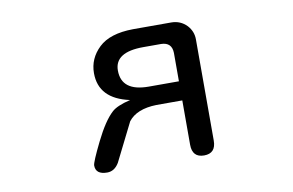

<svg xmlns="http://www.w3.org/2000/svg" viewBox="-61 -625 1122 734"><g transform="rotate(-10 500.0 -258.0)"><path d="M434.6 -253.9Q316.4 -279.3 316.4 -378.9Q316.4 -435.5 359.4 -476.6Q402.3 -517.6 492.2 -518.6H640.6Q676.8 -518.6 701.2 -493.2Q722.7 -469.7 722.7 -438.5V-45.9Q722.7 3.9 676.8 3.9Q630.9 3.9 630.9 -45.9V-217.8H530.3Q453.1 -215.8 420.9 -173.8L346.7 -25.4Q329.1 3.9 300.8 3.9Q255.9 3.9 255.9 -31.2Q255.9 -43.9 292.5 -118.2Q329.1 -192.4 362.3 -222.7Q381.8 -241.2 434.6 -253.9ZM630.9 -292V-402.3Q629.9 -443.4 588.9 -444.3H519.5Q408.2 -444.3 408.2 -373Q408.2 -292 513.7 -292Z"/></g></svg>

Font: MotoyaLMaru
Style: W3 mono
Weight: 400
Version: Version 1.01